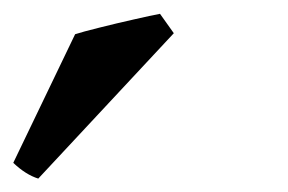

<svg xmlns="http://www.w3.org/2000/svg" viewBox="-111 -20 427 285"><path d="M147 29.3 -54.2 245.1Q-72.8 239.3 -91.3 221.7L0.5 30.8Q11.2 27.3 36.6 21Q62 14.6 87.9 8.8Q113.8 2.9 126.5 0.5Z"/></svg>

Font: Gentium Plus
Style: Bold Italic
Weight: 700
Italic angle: -8°
Designer: Victor Gaultney, Annie Olsen, Iska Routamaa, Becca Hirsbrunner
Foundry: SIL International
Version: Version 6.101